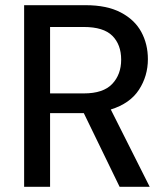

<svg xmlns="http://www.w3.org/2000/svg" viewBox="-20 -720 646 740"><path d="M73 0V-700H310Q392 -700 445.5 -672Q499 -644 524.5 -597Q550 -550 550 -492Q550 -427 515.5 -374Q481 -321 407 -298L557 0H441L303 -284H173V0ZM173 -360H303Q378 -360 412.5 -396.5Q447 -433 447 -490Q447 -548 413 -582Q379 -616 303 -616H173Z"/></svg>

Font: DM Sans Medium
Style: Regular
Weight: 500
Designer: Colophon Foundry, Jonny Pinhorn
Foundry: Colophon Foundry
Version: Version 4.004; ttfautohint (v1.8.4.7-5d5b)